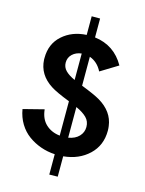

<svg xmlns="http://www.w3.org/2000/svg" viewBox="-136 -890 828 1099"><g transform="rotate(15 277.5 -341.0)"><path d="M525.9 -201.2Q525.9 -113.8 467 -58.1Q408.2 -2.4 316.9 6.3V127L267.1 127.9V7.3Q223.1 4.9 183.1 -9.3Q143.1 -23.4 109.4 -47.9Q75.7 -72.3 52.7 -110.1Q29.8 -147.9 22 -194.8L145 -226.1Q150.4 -170.4 183.6 -139.4Q216.8 -108.4 267.1 -103V-306.6Q187.5 -337.4 154.3 -358.9Q72.3 -411.1 67.9 -500Q67.9 -504.9 67.9 -509.8Q67.9 -593.8 124.8 -644.5Q181.6 -695.3 267.1 -699.7V-810.1H316.9V-698.2Q434.1 -683.6 493.2 -579.1L390.1 -516.1Q364.7 -566.4 316.9 -583.5V-412.1Q396 -381.3 428.2 -362.3Q513.2 -312 523.9 -228.5Q525.9 -215.3 525.9 -201.2ZM191.9 -516.1Q191.9 -488.3 211.2 -468.8Q230.5 -449.2 267.1 -432.6V-589.4Q234.4 -585.9 213.1 -565.9Q191.9 -545.9 191.9 -516.1ZM316.9 -104Q357.4 -110.8 379.6 -134.3Q401.9 -157.7 401.9 -189.9Q401.9 -223.1 379.9 -245.1Q357.9 -267.1 316.9 -285.6Z"/></g></svg>

Font: HK Grotesk Legacy
Style: Bold
Weight: 700
Designer: Alfredo Marco Pradil
Foundry: Hanken Design Co.
Version: Version 2.022;PS 002.022;hotconv 1.0.88;makeotf.lib2.5.64775